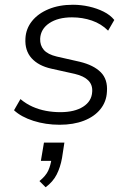

<svg xmlns="http://www.w3.org/2000/svg" viewBox="-20 -517 547 808"><path d="M231 8Q172 8 120.5 -8.5Q69 -25 39 -53L66 -100Q90 -80 117 -68Q144 -56 173.5 -50.5Q203 -45 234 -45Q294 -45 330 -68Q366 -91 368 -131Q370 -160 351.5 -178.5Q333 -197 295 -206L196 -228Q142 -240 113 -272Q84 -304 87 -355Q89 -396 114.5 -428Q140 -460 184.5 -478.5Q229 -497 287 -497Q321 -497 354.5 -489.5Q388 -482 416 -468Q444 -454 461 -433L435 -388Q406 -417 366.5 -430.5Q327 -444 283 -444Q224 -444 187.5 -419.5Q151 -395 149 -354Q148 -326 164.5 -307Q181 -288 219 -279L316 -257Q374 -243 404 -213Q434 -183 430 -131Q428 -89 402.5 -57.5Q377 -26 333 -9Q289 8 231 8ZM172 271 146 245Q173 223 183 201Q193 179 197 151L211 160H152L165 83H251L241 148Q234 187 218.5 217.5Q203 248 172 271Z"/></svg>

Font: Nunito Sans 10pt Light
Style: Italic
Weight: 300
Italic angle: -9°
Designer: Vernon Adams
Foundry: Vernon Adams
Version: Version 3.101;gftools[0.9.27]